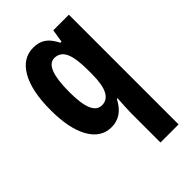

<svg xmlns="http://www.w3.org/2000/svg" viewBox="-237 -645 974 974"><g transform="rotate(-45 250.0 -158.5)"><path d="M314 28Q314 12 315.5 -13Q317 -38 319 -73H314Q292 -30 262 -10Q232 10 194 10Q120 10 78 -63.5Q36 -137 36 -270Q36 -407 79 -482Q122 -557 198 -557Q237 -557 264 -539Q291 -521 313 -477H321L332 -547H444V240H314ZM238 -103Q276 -103 295 -139.5Q314 -176 314 -252V-279Q314 -366 295.5 -405Q277 -444 236 -444Q168 -444 168 -268Q168 -183 185.5 -143Q203 -103 238 -103Z"/></g></svg>

Font: Noto Sans Thai ExtCond
Style: Bold
Weight: 700
Width: 2
Designer: Monotype Design Team
Foundry: Monotype Imaging Inc.
Version: Version 2.002; ttfautohint (v1.8.4.7-5d5b)